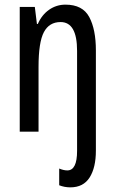

<svg xmlns="http://www.w3.org/2000/svg" viewBox="-20 -567 496 827"><path d="M283 240Q258 240 235 231V159Q254 167 270 167Q312 167 312 83V-348Q312 -472 241 -472Q192 -472 169 -428.5Q146 -385 146 -279V0H65V-537H130L139 -464H143Q160 -503 191.5 -525Q223 -547 262 -547Q336 -547 364.5 -493.5Q393 -440 393 -350V82Q393 155 366 197.5Q339 240 283 240Z"/></svg>

Font: Noto Sans Georgian ExtraCondensed
Style: Regular
Weight: 400
Width: 2
Designer: Monotype Design Team, Akaki Razmadze
Foundry: Google LLC
Version: Version 2.005; ttfautohint (v1.8.4.7-5d5b)